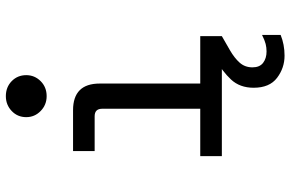

<svg xmlns="http://www.w3.org/2000/svg" viewBox="-184 -576 969 640"><g transform="rotate(-90 300.0 -255.5)"><path d="M100 0V-72H258V-399Q258 -424 233 -424H117V-496H253Q342 -496 342 -407V-72H500V0ZM300 -584Q271 -584 250.5 -604Q230 -624 230 -652Q230 -681 250.5 -700.5Q271 -720 300 -720Q330 -720 350 -700.5Q370 -681 370 -652Q370 -624 350 -604Q330 -584 300 -584ZM435 209Q394 209 361 184Q328 159 328 106Q328 60 355.5 30.5Q383 1 425 -22L474 -48L500 0L453 27Q427 42 411.5 59.5Q396 77 396 102Q396 126 411 137.5Q426 149 449 149Q462 149 474 146Q486 143 504 134V196Q472 209 435 209Z"/></g></svg>

Font: DM Mono
Style: Regular
Weight: 400
Designer: Colophon Foundry
Foundry: Colophon Foundry
Version: Version 1.000; ttfautohint (v1.8.2.53-6de2)